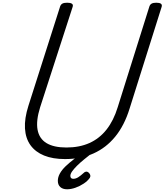

<svg xmlns="http://www.w3.org/2000/svg" viewBox="-20 -1150 1209 1411"><path d="M458 19Q368 19 304 -7Q240 -33 204 -83Q168 -133 163.5 -206Q159 -279 189 -373L422 -1103Q427 -1117 438.5 -1123.5Q450 -1130 474 -1130Q497 -1130 508 -1123Q519 -1116 514 -1100L275 -362Q244 -263 256 -197Q268 -131 321.5 -98.5Q375 -66 468 -66Q564 -66 637.5 -99Q711 -132 763 -198Q815 -264 845 -362L1078 -1103Q1083 -1117 1094.5 -1123.5Q1106 -1130 1129 -1130Q1177 -1130 1168 -1100L932 -351Q894 -228 827 -146Q760 -64 667.5 -22.5Q575 19 458 19ZM473 241Q441 241 423 224.5Q405 208 405 179Q405 152 420 125Q435 98 461.5 72.5Q488 47 522.5 20.5Q557 -6 596 -33H660V-28Q627 -2 597.5 22Q568 46 545.5 68.5Q523 91 510 109.5Q497 128 497 143Q497 153 502.5 158.5Q508 164 518 164Q537 164 555 152.5Q573 141 596 120Q602 113 612.5 111.5Q623 110 634 121Q641 128 643.5 137.5Q646 147 640 157Q624 180 595.5 199Q567 218 534.5 229.5Q502 241 473 241Z"/></svg>

Font: Playwrite CU
Style: Regular
Weight: 400
Designer: Veronika Burian, José Scaglione
Foundry: TypeTogether
Version: Version 1.002